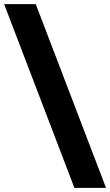

<svg xmlns="http://www.w3.org/2000/svg" viewBox="-48 -758 533 929"><path d="M312 151 -28 -738H125L465 151Z"/></svg>

Font: REM
Style: Bold
Weight: 700
Designer: Octavio Pardo
Foundry: Ashler Design
Version: Version 1.005;gftools[0.9.28]